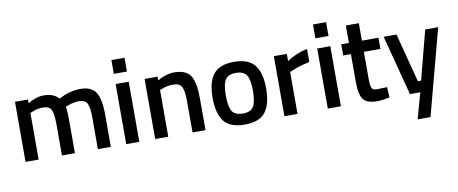

<svg xmlns="http://www.w3.org/2000/svg" viewBox="-75 -1029 3757 1574"><g transform="rotate(-10 1803.5 -242.5)"><path d="M175 0H66V-500H174V-469Q245 -511 304 -511Q391 -511 431 -462Q522 -511 612 -511Q702 -511 739 -455.5Q776 -400 776 -268V0H668V-265Q668 -346 651.5 -380Q635 -414 583 -414Q538 -414 486 -394L469 -387Q477 -367 477 -259V0H369V-257Q369 -346 353 -380Q337 -414 283 -414Q233 -414 190 -394L175 -388Z M904 0V-500H1013V0ZM904 -585V-700H1013V-585Z M1254 0H1145V-500H1253V-469Q1326 -511 1391 -511Q1491 -511 1527.5 -454.5Q1564 -398 1564 -268V0H1456V-265Q1456 -346 1438.5 -380Q1421 -414 1367 -414Q1316 -414 1269 -394L1254 -388Z M1718.5 -446Q1770 -511 1890 -511Q2010 -511 2061.5 -446Q2113 -381 2113 -251Q2113 -121 2063 -55Q2013 11 1890 11Q1767 11 1717 -55Q1667 -121 1667 -251Q1667 -381 1718.5 -446ZM1800 -121Q1823 -81 1890 -81Q1957 -81 1980 -121Q2003 -161 2003 -252Q2003 -343 1978.5 -381Q1954 -419 1890 -419Q1826 -419 1801.5 -381Q1777 -343 1777 -252Q1777 -161 1800 -121Z M2221 0V-500H2329V-440Q2414 -495 2499 -511V-402Q2413 -385 2352 -358L2330 -349V0Z M2582 0V-500H2691V0ZM2582 -585V-700H2691V-585Z M3092 -407H2954V-187Q2954 -126 2963 -106Q2972 -86 3009 -86L3091 -89L3096 -2Q3029 11 2994 11Q2909 11 2877.5 -28Q2846 -67 2846 -175V-407H2782V-500H2846V-645H2954V-500H3092Z M3135 -500H3242L3348 -93H3375L3481 -500H3589L3399 215H3292L3352 0H3266Z"/></g></svg>

Font: TitilliumWebSemiBold
Style: Bold
Weight: 600
Version: Version 1.001;PS 57.000;hotconv 1.0.70;makeotf.lib2.5.55311